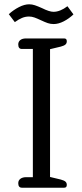

<svg xmlns="http://www.w3.org/2000/svg" viewBox="-20 -874 382 894"><path d="M170 -780Q153 -788 140.5 -792.5Q128 -797 115 -797Q98 -797 82.5 -790.5Q67 -784 49 -771L21 -808Q43 -828 68.5 -841Q94 -854 116 -854Q129 -854 142.5 -849.5Q156 -845 176 -836Q210 -819 229 -819Q260 -819 294 -845L322 -807Q301 -787 276.5 -774.5Q252 -762 230 -762Q215 -762 202 -766.5Q189 -771 170 -780ZM65 -21Q65 -34 75 -41.5Q85 -49 102 -49H133V-646H82Q65 -646 65 -667Q65 -680 74.5 -687.5Q84 -695 101 -695H279Q291 -695 291 -682Q291 -672 284.5 -666.5Q278 -661 263 -657L213 -645V-50L263 -38Q278 -34 284.5 -28.5Q291 -23 291 -13Q291 0 279 0H82Q65 0 65 -21Z"/></svg>

Font: Maitree
Style: Regular
Weight: 400
Designer: CadsonDemak Team
Foundry: CadsonDemak
Version: Version 1.000